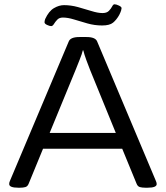

<svg xmlns="http://www.w3.org/2000/svg" viewBox="-20 -875 775 897"><path d="M66 2Q23 2 23 -15Q23 -18 23.5 -21.5Q24 -25 26 -29L301 -681Q309 -702 351 -702H384Q426 -702 434 -681L709 -28Q712 -21 712 -15Q712 2 669 2H660Q644 2 633.5 -1Q623 -4 618 -17L551 -180H181L114 -17Q109 -4 98.5 -1Q88 2 73 2ZM333 -548 212 -254H521L401 -548Q393 -568 383.5 -594Q374 -620 369 -640H367Q363 -623 352.5 -597Q342 -571 333 -548ZM219 -753Q212 -753 200 -758.5Q188 -764 188 -771Q188 -777 191 -786Q208 -823 232 -837Q256 -851 279 -851Q311 -851 344 -842Q377 -833 407 -823.5Q437 -814 459 -814Q479 -814 489 -824.5Q499 -835 504 -845Q509 -855 515 -855Q523 -855 535.5 -849Q548 -843 548 -837Q548 -834 546 -826.5Q544 -819 537 -805Q524 -782 508 -769Q492 -756 457 -756Q422 -756 388.5 -765.5Q355 -775 326 -784Q297 -793 274 -793Q257 -793 247.5 -783Q238 -773 232 -763Q226 -753 219 -753Z"/></svg>

Font: Asap Expanded
Style: Regular
Weight: 400
Width: 7
Designer: Pablo Cosgaya
Foundry: Omnibus-Type
Version: Version 3.001; ttfautohint (v1.8.4.7-5d5b)